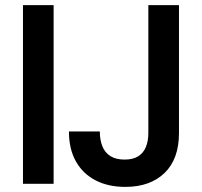

<svg xmlns="http://www.w3.org/2000/svg" viewBox="-20 -720 790 752"><path d="M70 0V-700H190V0ZM471 12Q404 12 354.5 -13.5Q305 -39 277.5 -87.5Q250 -136 250 -205H371Q371 -172 381 -147Q391 -122 412.5 -108.5Q434 -95 468 -95Q501 -95 521.5 -108Q542 -121 551.5 -144.5Q561 -168 561 -199V-700H681V-199Q681 -97 624.5 -42.5Q568 12 471 12Z"/></svg>

Font: DM Sans 20pt SemiBold
Style: Regular
Weight: 600
Version: Version 4.004;gftools[0.9.30]